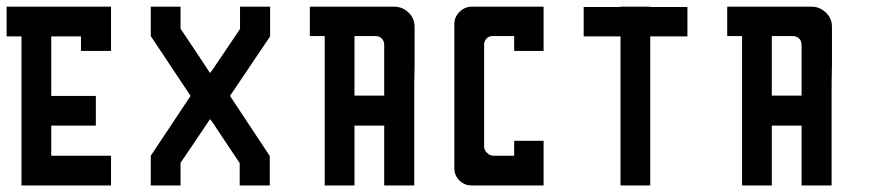

<svg xmlns="http://www.w3.org/2000/svg" viewBox="-20 -860 2653 580"><path d="M315.4 -389.6Q254.9 -389.6 134.8 -389.6Q134.8 -419.9 134.8 -480.5Q179.7 -480.5 269.5 -480.5Q269.5 -509.8 269.5 -570.3Q224.6 -570.3 134.8 -570.3Q134.8 -629.9 134.8 -750Q165 -750 224.6 -750Q224.6 -735.4 224.6 -706.1Q254.9 -706.1 315.4 -706.1Q315.4 -720.7 315.4 -750Q315.4 -750 315.4 -750Q315.4 -780.3 315.4 -839.8Q254.9 -839.8 134.8 -839.8Q105.5 -839.8 44.9 -839.8Q30.3 -839.8 0 -839.8Q0 -825.2 0 -802.7Q0 -780.3 0 -750Q14.6 -750 44.9 -750Q44.9 -690.4 44.9 -570.3Q44.9 -540 44.9 -480.5Q44.9 -419.9 44.9 -299.8Q75.2 -299.8 134.8 -299.8Q134.8 -299.8 134.8 -299.8Q195.3 -299.8 315.4 -299.8Q315.4 -330.1 315.4 -389.6Z M751 -839.8Q751 -839.8 751 -839.8Q735.4 -839.8 705.1 -839.8Q705.1 -817.4 705.1 -772.5Q677.7 -731.4 622.1 -649.4Q620.1 -646.5 614.3 -639.6Q585 -684.6 525.4 -773.4Q525.4 -794.9 525.4 -839.8Q510.7 -839.8 480.5 -839.8Q480.5 -839.8 480.5 -839.8Q480.5 -839.8 480.5 -839.8Q465.8 -839.8 435.5 -839.8Q435.5 -825.2 435.5 -802.7Q435.5 -781.2 435.5 -751Q435.5 -751 435.5 -751Q475.6 -690.4 555.7 -570.3Q515.6 -509.8 435.5 -389.6Q435.5 -389.6 435.5 -389.6Q435.5 -360.4 435.5 -299.8Q450.2 -299.8 480.5 -299.8Q480.5 -299.8 480.5 -299.8Q480.5 -299.8 480.5 -299.8Q495.1 -299.8 525.4 -299.8Q525.4 -322.3 525.4 -368.2Q555.7 -412.1 614.3 -500Q617.2 -497.1 622.1 -490.2Q622.1 -490.2 622.1 -490.2Q649.4 -449.2 704.1 -367.2Q704.1 -344.7 704.1 -299.8Q719.7 -299.8 750 -299.8Q750 -299.8 750 -299.8Q750 -299.8 750 -299.8Q764.6 -299.8 794.9 -299.8Q794.9 -330.1 794.9 -388.7Q794.9 -388.7 794.9 -388.7Q754.9 -449.2 674.8 -570.3Q714.8 -629.9 795.9 -750Q795.9 -750 795.9 -750Q795.9 -780.3 795.9 -839.8Q780.3 -839.8 751 -839.8Q751 -839.8 751 -839.8Z M1140.6 -480.5Q1140.6 -480.5 1107.4 -480.5Q1073.2 -480.5 1050.8 -480.5Q1050.8 -480.5 1050.8 -452.1Q1050.8 -424.8 1050.8 -389.6Q1050.8 -365.2 1050.8 -341.8Q1050.8 -318.4 1050.8 -299.8Q1050.8 -299.8 1036.1 -299.8Q1028.3 -299.8 1017.6 -299.8Q983.4 -299.8 960.9 -299.8Q960.9 -299.8 960.9 -369.1Q960.9 -438.5 960.9 -527.3Q960.9 -586.9 960.9 -646.5Q960.9 -706.1 960.9 -751Q960.9 -751 944.3 -751Q927.7 -751 916 -751Q916 -751 916 -754.9Q916 -757.8 916 -765.6Q916 -773.4 916 -784.2Q916 -817.4 916 -839.8Q916 -839.8 932.6 -839.8Q950.2 -839.8 960.9 -839.8Q960.9 -839.8 969.7 -839.8Q979.5 -839.8 1033.2 -839.8Q1056.6 -839.8 1089.8 -839.8Q1124 -839.8 1170.9 -839.8Q1195.3 -839.8 1213.9 -822.3Q1232.4 -804.7 1232.4 -779.3Q1232.4 -779.3 1232.4 -770.5Q1232.4 -762.7 1232.4 -756.8Q1232.4 -756.8 1232.4 -721.7Q1232.4 -687.5 1232.4 -664.1Q1232.4 -664.1 1231.4 -608.4Q1231.4 -552.7 1231.4 -480.5Q1231.4 -432.6 1231.4 -384.8Q1231.4 -336.9 1231.4 -299.8Q1231.4 -299.8 1197.3 -299.8Q1163.1 -299.8 1140.6 -299.8Q1140.6 -299.8 1140.6 -327.1Q1140.6 -355.5 1140.6 -390.6Q1140.6 -414.1 1140.6 -438.5Q1140.6 -461.9 1140.6 -480.5ZM1140.6 -571.3Q1140.6 -571.3 1140.6 -577.1Q1140.6 -584 1140.6 -624Q1140.6 -640.6 1140.6 -666Q1140.6 -690.4 1140.6 -724.6Q1140.6 -735.4 1133.8 -743.2Q1126 -751 1115.2 -751Q1115.2 -751 1090.8 -751Q1067.4 -751 1050.8 -751Q1050.8 -751 1050.8 -725.6Q1050.8 -724.6 1050.8 -723.6Q1050.8 -696.3 1050.8 -660.2Q1050.8 -636.7 1050.8 -612.3Q1050.8 -588.9 1050.8 -571.3Q1050.8 -571.3 1066.4 -571.3Q1073.2 -571.3 1085 -571.3Q1118.2 -571.3 1140.6 -571.3Z M1622.1 -299.8Q1622.1 -299.8 1594.7 -299.8Q1567.4 -299.8 1532.2 -299.8Q1507.8 -299.8 1484.4 -299.8Q1460.9 -299.8 1442.4 -299.8Q1442.4 -299.8 1439.5 -299.8Q1439.5 -299.8 1437.5 -299.8Q1432.6 -299.8 1404.3 -299.8Q1382.8 -299.8 1367.2 -315.4Q1352.5 -330.1 1352.5 -352.5Q1352.5 -352.5 1352.5 -359.4Q1352.5 -362.3 1352.5 -367.2Q1352.5 -381.8 1352.5 -390.6Q1352.5 -390.6 1352.5 -404.3Q1352.5 -418 1352.5 -446.3Q1352.5 -501 1352.5 -572.3Q1352.5 -620.1 1352.5 -667Q1352.5 -714.8 1352.5 -751Q1352.5 -751 1352.5 -755.9Q1352.5 -759.8 1352.5 -787.1Q1352.5 -808.6 1368.2 -824.2Q1383.8 -839.8 1405.3 -839.8Q1405.3 -839.8 1418.9 -839.8Q1433.6 -839.8 1442.4 -839.8Q1442.4 -839.8 1469.7 -839.8Q1498 -839.8 1533.2 -839.8Q1556.6 -839.8 1581.1 -839.8Q1604.5 -839.8 1622.1 -839.8Q1622.1 -839.8 1622.1 -806.6Q1622.1 -773.4 1622.1 -751Q1622.1 -751 1622.1 -734.4Q1622.1 -716.8 1622.1 -706.1Q1622.1 -706.1 1588.9 -706.1Q1555.7 -706.1 1533.2 -706.1Q1533.2 -706.1 1533.2 -722.7Q1533.2 -740.2 1533.2 -751Q1533.2 -751 1525.4 -751Q1516.6 -751 1467.8 -751Q1457 -751 1450.2 -744.1Q1442.4 -736.3 1442.4 -725.6Q1442.4 -725.6 1442.4 -712.9Q1442.4 -699.2 1442.4 -620.1Q1442.4 -585.9 1442.4 -536.1Q1442.4 -487.3 1442.4 -418Q1442.4 -406.2 1451.2 -398.4Q1459 -389.6 1470.7 -389.6Q1470.7 -389.6 1494.1 -389.6Q1517.6 -389.6 1533.2 -389.6Q1533.2 -389.6 1533.2 -407.2Q1533.2 -423.8 1533.2 -434.6Q1533.2 -434.6 1567.4 -434.6Q1600.6 -434.6 1622.1 -434.6Q1622.1 -434.6 1622.1 -418Q1622.1 -401.4 1622.1 -389.6Q1622.1 -389.6 1622.1 -356.4Q1622.1 -322.3 1622.1 -299.8Z M1944.3 -839.8Q1914.1 -839.8 1854.5 -839.8Q1854.5 -839.8 1854.5 -838.9Q1817.4 -838.9 1743.2 -838.9Q1743.2 -827.1 1743.2 -810.5Q1743.2 -786.1 1743.2 -750Q1780.3 -750 1854.5 -750Q1854.5 -599.6 1854.5 -299.8Q1883.8 -299.8 1944.3 -299.8Q1944.3 -450.2 1944.3 -750Q1981.4 -750 2056.6 -750Q2056.6 -779.3 2056.6 -838.9Q2018.6 -838.9 1944.3 -838.9Q1944.3 -838.9 1944.3 -839.8Z M2401.4 -480.5Q2401.4 -480.5 2368.2 -480.5Q2334 -480.5 2311.5 -480.5Q2311.5 -480.5 2311.5 -452.1Q2311.5 -424.8 2311.5 -389.6Q2311.5 -365.2 2311.5 -341.8Q2311.5 -318.4 2311.5 -299.8Q2311.5 -299.8 2296.9 -299.8Q2289.1 -299.8 2278.3 -299.8Q2244.1 -299.8 2221.7 -299.8Q2221.7 -299.8 2221.7 -369.1Q2221.7 -438.5 2221.7 -527.3Q2221.7 -586.9 2221.7 -646.5Q2221.7 -706.1 2221.7 -751Q2221.7 -751 2205.1 -751Q2188.5 -751 2176.8 -751Q2176.8 -751 2176.8 -754.9Q2176.8 -757.8 2176.8 -765.6Q2176.8 -773.4 2176.8 -784.2Q2176.8 -817.4 2176.8 -839.8Q2176.8 -839.8 2193.4 -839.8Q2210.9 -839.8 2221.7 -839.8Q2221.7 -839.8 2230.5 -839.8Q2240.2 -839.8 2293.9 -839.8Q2317.4 -839.8 2350.6 -839.8Q2384.8 -839.8 2431.6 -839.8Q2456.1 -839.8 2474.6 -822.3Q2493.2 -804.7 2493.2 -779.3Q2493.2 -779.3 2493.2 -770.5Q2493.2 -762.7 2493.2 -756.8Q2493.2 -756.8 2493.2 -721.7Q2493.2 -687.5 2493.2 -664.1Q2493.2 -664.1 2492.2 -608.4Q2492.2 -552.7 2492.2 -480.5Q2492.2 -432.6 2492.2 -384.8Q2492.2 -336.9 2492.2 -299.8Q2492.2 -299.8 2458 -299.8Q2423.8 -299.8 2401.4 -299.8Q2401.4 -299.8 2401.4 -327.1Q2401.4 -355.5 2401.4 -390.6Q2401.4 -414.1 2401.4 -438.5Q2401.4 -461.9 2401.4 -480.5ZM2401.4 -571.3Q2401.4 -571.3 2401.4 -577.1Q2401.4 -584 2401.4 -624Q2401.4 -640.6 2401.4 -666Q2401.4 -690.4 2401.4 -724.6Q2401.4 -735.4 2394.5 -743.2Q2386.7 -751 2376 -751Q2376 -751 2351.6 -751Q2328.1 -751 2311.5 -751Q2311.5 -751 2311.5 -725.6Q2311.5 -724.6 2311.5 -723.6Q2311.5 -696.3 2311.5 -660.2Q2311.5 -636.7 2311.5 -612.3Q2311.5 -588.9 2311.5 -571.3Q2311.5 -571.3 2327.1 -571.3Q2334 -571.3 2345.7 -571.3Q2378.9 -571.3 2401.4 -571.3Z"/></svg>

Font: Reach
Style: Fill
Weight: 400
Designer: Billy Harris
Version: Version 1.0